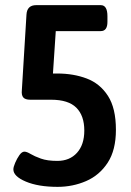

<svg xmlns="http://www.w3.org/2000/svg" viewBox="-20 -720 510 747"><path d="M204 7Q129 7 80.5 -13.5Q32 -34 32 -61Q32 -70 39 -86.5Q46 -103 55.5 -116.5Q65 -130 75 -130Q84 -130 99 -121Q114 -112 139 -103Q164 -94 203 -94Q251 -94 279.5 -125.5Q308 -157 308 -212Q308 -270 277 -301Q246 -332 179 -332H98Q78 -332 70.5 -341Q63 -350 65 -369L83 -663Q85 -700 121 -700H372Q398 -700 398 -657V-635Q398 -599 372 -599H197L186 -434H203Q266 -434 317.5 -414.5Q369 -395 400 -347Q431 -299 431 -215Q431 -136 399 -87Q367 -38 315 -15.5Q263 7 204 7Z"/></svg>

Font: Asap Condensed SemiBold
Style: Regular
Weight: 600
Width: 3
Designer: Pablo Cosgaya
Foundry: Omnibus-Type
Version: Version 3.001; ttfautohint (v1.8.4.7-5d5b)